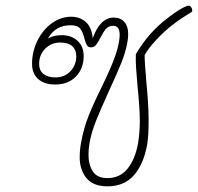

<svg xmlns="http://www.w3.org/2000/svg" viewBox="-20 -657 698 677"><path d="M658 -620Q658 -617 656 -615Q654 -613 651 -612Q647 -609 627.5 -597Q608 -585 584 -566Q560 -547 532 -517.5Q504 -488 490 -463Q490 -437 496 -369Q504 -285 504 -239Q504 -206 503 -186.5Q502 -167 499 -148Q487 -79 452.5 -39.5Q418 0 359 0Q308 0 284.5 -29.5Q261 -59 261 -102Q261 -128 266 -155Q275 -205 293 -250Q311 -295 341 -355Q346 -365 361 -398Q376 -431 385.5 -457.5Q395 -484 399 -507Q402 -522 402 -534Q402 -566 379 -566Q363 -566 353.5 -555Q344 -544 334 -524Q326 -508 319 -499Q312 -490 301 -490Q291 -490 286.5 -497.5Q282 -505 278 -520Q273 -542 263.5 -555Q254 -568 229 -568Q175 -568 149 -521Q168 -533 198 -533Q231 -533 253 -513.5Q275 -494 275 -459Q275 -416 248 -387.5Q221 -359 174 -359Q136 -359 114.5 -378.5Q93 -398 93 -432Q93 -474 111.5 -512.5Q130 -551 162 -574.5Q194 -598 231 -598Q261 -598 282 -580Q303 -562 307 -522Q333 -595 381 -595Q405 -595 418.5 -579.5Q432 -564 432 -537Q432 -524 429 -507Q423 -473 407.5 -434.5Q392 -396 365 -338Q335 -272 319 -232Q303 -192 296 -155Q292 -131 292 -112Q292 -77 307 -53Q322 -29 359 -29Q403 -29 430 -62.5Q457 -96 467 -153Q473 -191 473 -230Q473 -275 465 -353Q462 -384 460 -415Q458 -446 459 -466Q504 -543 572 -594Q613 -626 637 -635Q641 -637 646 -637Q650 -637 654 -631.5Q658 -626 658 -620ZM192 -507Q161 -507 139.5 -485.5Q118 -464 118 -432Q118 -408 133.5 -396Q149 -384 175 -384Q208 -384 228.5 -406Q249 -428 249 -459Q249 -481 235 -494Q221 -507 192 -507Z"/></svg>

Font: Mali ExtraLight
Style: Italic
Weight: 275
Italic angle: -10°
Version: Version 1.000; ttfautohint (v1.6)